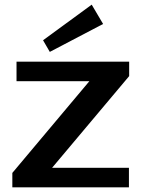

<svg xmlns="http://www.w3.org/2000/svg" viewBox="-20 -805 608 825"><path d="M33 -62 400 -499 413 -456H51V-540H535V-478L166 -39L154 -84H534V0H33ZM423 -702 194 -582 165 -632 374 -785Z"/></svg>

Font: Pathway Extreme 72pt SemiBold
Style: Regular
Weight: 600
Designer: Eduardo Rodriguez Tunni
Foundry: Eduardo Rodriguez Tunni
Version: Version 1.001;gftools[0.9.26]